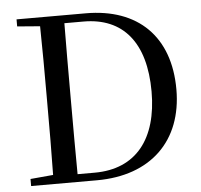

<svg xmlns="http://www.w3.org/2000/svg" viewBox="-52 -786 879 840"><g transform="rotate(-5 387.5 -366.0)"><path d="M51 -701 151 -693C153 -593 153 -492 153 -387V-358C153 -241 153 -139 151 -40L51 -31V0H340C577 0 721 -140 721 -366C721 -598 584 -732 355 -732H51ZM258 -34C257 -136 257 -239 257 -358V-387C257 -494 257 -596 258 -697H342C515 -697 612 -582 612 -366C612 -159 516 -34 333 -34Z"/></g></svg>

Font: Noto Serif JP Medium
Style: Regular
Weight: 500
Designer: Ryoko NISHIZUKA 西塚涼子 (kana & ideographs); Frank Grießhammer (Latin, Greek & Cyrillic); Wenlong ZHANG 张文龙 (bopomofo); San
Foundry: Adobe
Version: Version 2.001;hotconv 1.1.0;makeotfexe 2.6.0